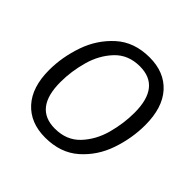

<svg xmlns="http://www.w3.org/2000/svg" viewBox="-179 -867 1046 1046"><g transform="rotate(45 343.5 -344.0)"><path d="M646 -422Q646 -321 612 -221.5Q578 -122 502 -55Q426 12 308 12Q194 12 128.5 -60Q63 -132 63 -264Q63 -363 97.5 -463Q132 -563 208 -631.5Q284 -700 402 -700Q516 -700 581 -628Q646 -556 646 -422ZM153 -261Q153 -60 311 -60Q401 -60 456 -118.5Q511 -177 534 -261Q557 -345 557 -428Q557 -628 399 -628Q310 -628 255 -570Q200 -512 176.5 -428Q153 -344 153 -261Z"/></g></svg>

Font: FiraGO Book
Style: Italic
Weight: 350
Italic angle: -8°
Designer: bBox Type GmbH
Foundry: bBox Type GmbH
Version: Version 1.001